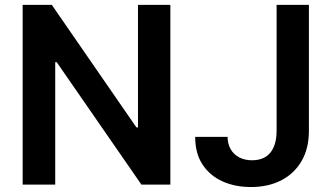

<svg xmlns="http://www.w3.org/2000/svg" viewBox="-20 -747 1342 777"><path d="M669.4 -727.3V0H552.2L209.5 -495.4H203.5V0H71.7V-727.3H189.6L532 -231.5H538.4V-727.3ZM1099.4 -727.3H1230.1V-215.9Q1229.8 -145.6 1200.3 -95Q1170.8 -44.4 1118.1 -17.2Q1065.3 9.9 995.4 9.9Q931.5 9.9 880.5 -13Q829.5 -35.9 799.7 -81Q769.9 -126.1 769.9 -193.2H900.9Q901.3 -163.7 913.9 -142.4Q926.5 -121.1 948.9 -109.7Q971.2 -98.4 1000.4 -98.4Q1032 -98.4 1054 -111.7Q1076 -125 1087.5 -151.3Q1099.1 -177.6 1099.4 -215.9Z"/></svg>

Font: InterMG SemiBold
Style: Regular
Weight: 600
Designer: Rasmus Andersson
Foundry: rsms
Version: Version 3.019;December 26, 2023;FontCreator 15.0.0.2955 64-b